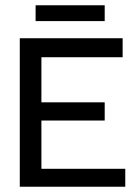

<svg xmlns="http://www.w3.org/2000/svg" viewBox="-20 -708 530 728"><path d="M55 0V-563H445V-491H137V-320H377V-251H137V-68H455V0ZM115 -628V-688H377V-628Z"/></svg>

Font: Darker Grotesque Light SemiBold
Style: Regular
Weight: 600
Version: Version 1.000;gftools[0.9.28]